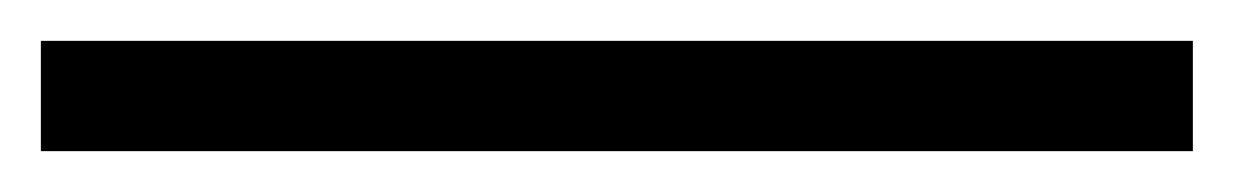

<svg xmlns="http://www.w3.org/2000/svg" viewBox="-25 -3 604 94"><path d="M-5 71H559V17H-5Z"/></svg>

Font: Kiri Minchoo Light
Style: Regular
Weight: 300
Designer: Ryoko NISHIZUKA 西塚涼子 (kana & ideographs); Frank Grießhammer (Latin, Greek & Cyrillic);
akenotsuki.com/eyeben/fonts/ (U+
Foundry: Adobe
akenotsuki.com/eyeben/fonts/
Version: Version 4.002;hotconv 1.0.119;makeotfexe 2.5.65604